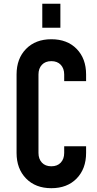

<svg xmlns="http://www.w3.org/2000/svg" viewBox="-20 -972 510 1008"><path d="M432 -204V-169Q432 -86 382.5 -35Q333 16 249.5 16Q166.5 16 116.8 -35Q67 -86 67 -169V-581Q67 -664.5 116.8 -715.2Q166.5 -766 249.5 -766Q333 -766 382.5 -715.2Q432 -664.5 432 -581V-546H317V-581Q317 -612.5 299 -631.8Q281 -651 249.5 -651Q218 -651 200 -631.8Q182 -612.5 182 -581V-169Q182 -137.5 200 -118.2Q218 -99 249.5 -99Q281 -99 299 -118.2Q317 -137.5 317 -169V-204ZM202 -826.5V-952.5H297V-826.5Z"/></svg>

Font: Mohave Light SemiBold
Style: Regular
Weight: 600
Version: Version 2.003